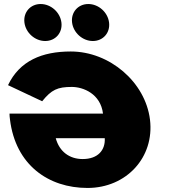

<svg xmlns="http://www.w3.org/2000/svg" viewBox="-20 -918 875 955"><path d="M182.2 -898C131.2 -898 95.3 -857 101.5 -806C107.8 -755 153.8 -714 204.8 -714C255.8 -714 291.8 -755 285.5 -806C279.3 -857 233.2 -898 182.2 -898ZM419.2 -898C368.2 -898 332.3 -857 338.5 -806C344.8 -755 390.8 -714 441.8 -714C492.8 -714 528.8 -755 522.5 -806C516.3 -857 470.2 -898 419.2 -898ZM27.3 -353.1C26.9 -345.6 28.6 -331.9 29.7 -323.1C57.3 -98.1 220.2 16.9 415.2 16.9C608.9 16.9 749 -135.6 726 -323.1C703.1 -509.4 525.6 -661.9 331.9 -661.9C189.4 -661.9 77.5 -615.6 19.9 -494.4L189.7 -414.4C236.4 -471.9 266 -485.6 337.2 -485.6C393.5 -485.6 480.1 -451.9 492.3 -353.1ZM501.1 -230.6C504.5 -171.9 467.5 -126.9 391.3 -126.9C326.3 -126.9 275.6 -163.1 257.3 -230.6Z"/></svg>

Font: Hussar
Style: BdOpOblOne
Weight: 700
Foundry: Cannot Into Space Fonts
Version: Version 2.00